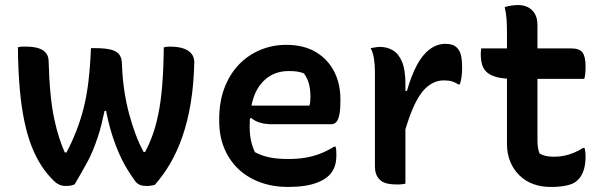

<svg xmlns="http://www.w3.org/2000/svg" viewBox="-20 -728 2400 762"><path d="M341 -537H355Q399 -537 422 -530.5Q445 -524 454.5 -510Q464 -496 464 -471Q466 -419 473 -371Q480 -323 491.5 -279.5Q503 -236 517.5 -197Q532 -158 550 -125H556Q572 -155 585 -190.5Q598 -226 608 -273.5Q618 -321 623.5 -386Q629 -451 630 -540Q634 -541 637 -541.5Q640 -542 644.5 -542.5Q649 -543 654 -543Q684 -543 705.5 -536.5Q727 -530 739 -516Q751 -502 751 -481Q749 -392 737 -319.5Q725 -247 704.5 -187.5Q684 -128 656 -80Q628 -32 594 6Q590 7 585.5 7.5Q581 8 577 9Q573 10 568.5 10Q564 10 560 10Q546 10 536 6Q526 2 518 -7Q505 -25 490.5 -47.5Q476 -70 463 -96.5Q450 -123 438.5 -153.5Q427 -184 417.5 -217.5Q408 -251 401 -288H395Q389 -260 382.5 -233.5Q376 -207 367.5 -182Q359 -157 349.5 -133.5Q340 -110 328 -87.5Q316 -65 303 -42.5Q290 -20 276 4Q271 6 265.5 7.5Q260 9 254 9.5Q248 10 240 10Q227 10 215.5 5Q204 0 195 -9Q167 -36 145 -69.5Q123 -103 106 -146Q89 -189 77 -245.5Q65 -302 58.5 -374.5Q52 -447 51 -540Q56 -542 60.5 -542.5Q65 -543 70 -543Q75 -543 81 -543Q113 -543 133 -536.5Q153 -530 163 -517Q173 -504 173 -484Q175 -411 180.5 -355.5Q186 -300 195 -257.5Q204 -215 214.5 -182.5Q225 -150 237 -123H244Q265 -163 282 -206Q299 -249 311.5 -297.5Q324 -346 331 -405Q338 -464 341 -537Z M1116 -550Q1185 -550 1232.5 -522Q1280 -494 1305.5 -445.5Q1331 -397 1331 -333V-329Q1331 -292 1326.5 -271.5Q1322 -251 1314 -243Q1306 -235 1295 -235H1058Q1032 -235 1011 -241.5Q990 -248 977 -260L957 -250L960 -309H1208Q1211 -318 1211.5 -328Q1212 -338 1212 -346Q1212 -373 1206 -395.5Q1200 -418 1186 -437Q1172 -442 1159.5 -444Q1147 -446 1125 -446Q1056 -446 1013.5 -392.5Q971 -339 971 -230V-223Q971 -193 976.5 -168.5Q982 -144 992 -124Q1018 -110 1049 -103.5Q1080 -97 1125 -97Q1160 -97 1191 -102Q1222 -107 1250.5 -118Q1279 -129 1306 -146H1312Q1314 -138 1314.5 -130Q1315 -122 1315 -113Q1315 -84 1307.5 -65Q1300 -46 1286 -32Q1270 -16 1244.5 -5.5Q1219 5 1188.5 9.5Q1158 14 1124 14Q1064 14 1014 -4Q964 -22 927.5 -56Q891 -90 870.5 -138.5Q850 -187 850 -248V-255Q850 -323 870 -377Q890 -431 926 -469.5Q962 -508 1011 -529Q1060 -550 1116 -550Z M1582 -367H1595Q1612 -427 1634 -468.5Q1656 -510 1685 -532Q1714 -554 1748 -554Q1763 -554 1774 -550.5Q1785 -547 1793 -539Q1804 -529 1809 -510.5Q1814 -492 1814 -459Q1814 -450 1813.5 -441.5Q1813 -433 1812 -424.5Q1811 -416 1809 -408Q1807 -400 1805 -393H1799Q1787 -401 1774 -405Q1761 -409 1742 -409Q1708 -409 1679 -386.5Q1650 -364 1626.5 -315.5Q1603 -267 1582 -190ZM1589 1Q1582 2 1576.5 3Q1571 4 1566 4Q1561 4 1555 4Q1530 4 1513.5 -0.5Q1497 -5 1487 -15Q1477 -25 1472.5 -38Q1468 -51 1468 -68Q1468 -109 1468 -147.5Q1468 -186 1468 -223.5Q1468 -261 1468 -297Q1468 -333 1468 -369.5Q1468 -406 1468 -441Q1468 -469 1464.5 -493.5Q1461 -518 1451 -537Q1457 -538 1463 -539Q1469 -540 1475.5 -541Q1482 -542 1487 -542Q1516 -542 1539 -528.5Q1562 -515 1575.5 -483Q1589 -451 1589 -395Q1589 -355 1589 -313.5Q1589 -272 1589 -231Q1589 -190 1589 -150.5Q1589 -111 1589 -72.5Q1589 -34 1589 1Z M1890 -536H2246Q2280 -536 2292 -519.5Q2304 -503 2304 -463Q2304 -455 2303.5 -446Q2303 -437 2302 -429.5Q2301 -422 2299 -415H2020Q1981 -415 1955.5 -421Q1930 -427 1915 -439Q1900 -451 1894 -469.5Q1888 -488 1888 -514Q1888 -518 1888.5 -522Q1889 -526 1889 -529.5Q1889 -533 1890 -536ZM2300 -141Q2302 -133 2303 -125Q2304 -117 2304 -108Q2304 -78 2297.5 -56Q2291 -34 2279 -20Q2272 -11 2262 -4.5Q2252 2 2237.5 6Q2223 10 2205.5 12Q2188 14 2165 14Q2128 14 2096.5 2.5Q2065 -9 2041.5 -32Q2018 -55 2005 -86.5Q1992 -118 1992 -157Q1992 -213 1992 -268.5Q1992 -324 1992 -379.5Q1992 -435 1992 -490.5Q1992 -546 1992 -601Q1992 -626 1990.5 -650.5Q1989 -675 1983 -700Q1997 -704 2010.5 -706Q2024 -708 2037 -708Q2058 -708 2075 -699.5Q2092 -691 2102.5 -673.5Q2113 -656 2113 -629Q2113 -572 2113 -515Q2113 -458 2113 -400.5Q2113 -343 2113 -286Q2113 -229 2113 -172Q2113 -156 2115 -142.5Q2117 -129 2122 -118Q2134 -112 2146.5 -109Q2159 -106 2178 -106Q2200 -106 2219.5 -110Q2239 -114 2258 -122Q2277 -130 2294 -141Z"/></svg>

Font: Recursive Casual SemiBold
Style: Regular
Weight: 600
Version: Version 1.047